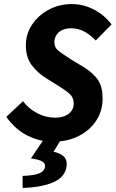

<svg xmlns="http://www.w3.org/2000/svg" viewBox="-20 -684 569 943"><path d="M238 12Q177 12 117 -17Q57 -46 11 -110L93 -187Q121 -150 163 -128Q205 -106 251 -106Q278 -106 298.5 -114.5Q319 -123 330.5 -138.5Q342 -154 342 -176Q342 -205 322 -223Q302 -241 266 -263L208 -299Q163 -327 135 -365Q107 -403 107 -462Q107 -517 137.5 -563Q168 -609 219.5 -636.5Q271 -664 332 -664Q390 -664 441.5 -637Q493 -610 528 -564L450 -485Q425 -512 395 -528.5Q365 -545 329 -545Q303 -545 284.5 -536Q266 -527 256.5 -511Q247 -495 247 -477Q247 -450 268.5 -433.5Q290 -417 329 -392L392 -354Q440 -324 462 -290Q484 -256 484 -200Q484 -141 453.5 -93Q423 -45 367.5 -16.5Q312 12 238 12ZM91 239V180Q148 178 173 167.5Q198 157 201 135Q203 120 189 110Q175 100 132 94L198 -4H283L243 61Q280 70 295.5 87Q311 104 307 134Q299 186 242.5 211Q186 236 91 239Z"/></svg>

Font: Source Sans 3 ExtraLight
Style: Bold Italic
Weight: 700
Italic angle: -11°
Version: Version 3.052;hotconv 1.1.0;makeotfexe 2.6.0